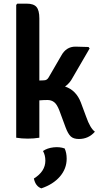

<svg xmlns="http://www.w3.org/2000/svg" viewBox="-20 -756 553 1054"><path d="M424 -193 453 -115Q475 -52 501 -33Q466 7 413 7Q383 7 368 -7.5Q353 -22 340 -57L306 -149Q293 -183 277.5 -195Q262 -207 241 -207Q220 -207 196 -205V0Q166 5 132.5 5Q99 5 69 0V-729L75 -736H126Q165 -736 180.5 -717.5Q196 -699 196 -655V-314L221 -315Q238 -315 247 -331L316 -450Q343 -500 394 -500Q418 -500 466 -498L472 -490L379 -330Q363 -299 337 -281Q398 -261 424 -193ZM335 59Q346 83 346 115Q346 170 309 213Q272 256 207 278Q175 267 166 224Q229 185 229 126Q229 96 216 73Q239 57 273 53Q307 49 335 59Z"/></svg>

Font: Signika
Style: Semibold
Weight: 600
Designer: Anna Giedrys
Foundry: Anna Giedrys
Version: Version 1.001